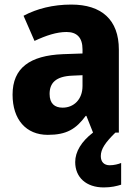

<svg xmlns="http://www.w3.org/2000/svg" viewBox="-20 -580 604 840"><path d="M421 103C421 72 441 43 485 0H500V-363C500 -494 424 -560 292 -560C212 -560 141 -542 83 -511L131 -401C182 -425 228 -440 271 -440C316 -440 341 -416 341 -364V-346L255 -343C111 -337 35 -283 35 -166C35 -57 94 10 189 10C271 10 312 -15 355 -73H358L387 0C336 39 309 84 309 129C309 196 357 240 434 240C467 240 491 234 510 228V133C498 138 479 143 460 143C436 143 421 129 421 103ZM296 -249 341 -251V-204C341 -145 303 -109 254 -109C219 -109 197 -127 197 -169C197 -217 224 -246 296 -249Z"/></svg>

Font: Noto Sans Gurmukhi UI SemiCondensed ExtraBold
Style: Regular
Weight: 800
Width: 4
Designer: Jelle Bosma - Monotype Design Team
Foundry: Monotype Imaging Inc.
Version: Version 2.004